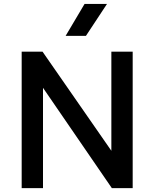

<svg xmlns="http://www.w3.org/2000/svg" viewBox="-20 -965 792 985"><path d="M91.2 0V-700H198.2L551.3 -191.5V-700H660.7V0H553.7L200.6 -514.5V0ZM316.6 -780.9 413.8 -944.8H528.9L420.8 -780.9Z"/></svg>

Font: Geologica-Sharp
Style: Regular
Weight: 100
Designer: Sindre Bremnes, Frode Helland
Foundry: Monokrom Skriftforlag AS
Version: Version 1.010;gftools[0.9.28]